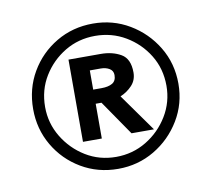

<svg xmlns="http://www.w3.org/2000/svg" viewBox="-54 -866 576 522"><g transform="rotate(-10 233.5 -604.5)"><path d="M434 -604Q434 -549 406.5 -503.5Q379 -458 333.5 -431Q288 -404 233 -404Q177 -404 131.5 -431Q86 -458 59.5 -503.5Q33 -549 33 -604Q33 -660 59.5 -705.5Q86 -751 131.5 -778Q177 -805 233 -805Q288 -805 333.5 -778Q379 -751 406.5 -705.5Q434 -660 434 -604ZM401 -604Q401 -651 378 -688.5Q355 -726 317 -748.5Q279 -771 233 -771Q187 -771 149.5 -748.5Q112 -726 89 -688.5Q66 -651 66 -604Q66 -559 89 -521Q112 -483 149.5 -460Q187 -437 233 -437Q279 -437 317 -460Q355 -483 378 -521Q401 -559 401 -604ZM151 -720H240Q272 -720 295.5 -706.5Q319 -693 319 -655Q319 -634 305.5 -619.5Q292 -605 273 -597L347 -493H285L219 -589H203V-493H151ZM203 -681V-628H226Q245 -628 256 -634.5Q267 -641 267 -657Q267 -669 257 -675Q247 -681 233 -681Z"/></g></svg>

Font: Rosario Medium
Style: Regular
Weight: 500
Version: Version 1.201